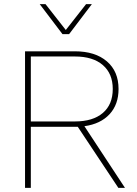

<svg xmlns="http://www.w3.org/2000/svg" viewBox="-20 -908 661 928"><path d="M552 0 356 -295H342H129V0H101V-660H129H342Q440 -660 496.5 -611.5Q553 -563 553 -478Q553 -403 509.5 -356Q466 -309 388 -298L584 0ZM525 -478Q525 -552 477 -593.5Q429 -635 342 -635H129V-321H342Q429 -321 477 -362Q525 -403 525 -478ZM314 -743H282L172 -888H200L298 -763L396 -888H424Z"/></svg>

Font: Work Sans ExtraLight
Style: Regular
Weight: 280
Designer: Wei Huang
Foundry: Wei Huang
Version: Version 1.500